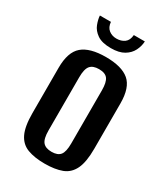

<svg xmlns="http://www.w3.org/2000/svg" viewBox="-165 -716 694 799"><g transform="rotate(30 182.0 -316.5)"><path d="M183 8Q134 8 100.5 -4.5Q67 -17 50.5 -51Q34 -85 34 -149V-367Q34 -442 70 -473Q106 -504 183 -504Q259 -504 295 -473.5Q331 -443 331 -367V-149Q331 -85 314.5 -51Q298 -17 265 -4.5Q232 8 183 8ZM183 -49Q212 -49 224.5 -64.5Q237 -80 237 -120V-375Q237 -414 225 -430Q213 -446 183 -446Q154 -446 141 -430.5Q128 -415 128 -375V-120Q128 -80 141 -64.5Q154 -49 183 -49ZM181 -546Q138 -546 115 -562Q92 -578 83.5 -600.5Q75 -623 74 -641H127Q129 -616 144.5 -604Q160 -592 181 -592Q204 -592 219.5 -603.5Q235 -615 237 -641H290Q289 -618 278 -596Q267 -574 243.5 -560Q220 -546 181 -546Z"/></g></svg>

Font: Alumni Sans Thin SemiBold
Style: Regular
Weight: 600
Version: Version 1.018